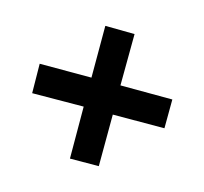

<svg xmlns="http://www.w3.org/2000/svg" viewBox="-104 -667 808 760"><g transform="rotate(-30 300.0 -287.0)"><path d="M150 -53 66 -136 216 -287 66 -435 150 -521 300 -371 450 -521 534 -435 384 -287 534 -136 450 -53 300 -202Z"/></g></svg>

Font: Nunito Sans 8pt Black
Style: Regular
Weight: 900
Version: Version 3.101;gftools[0.9.27]